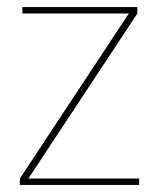

<svg xmlns="http://www.w3.org/2000/svg" viewBox="-20 -521 453 541"><path d="M36 0V-18L343 -483H43V-501H367V-483L60 -18H372V0Z"/></svg>

Font: DM Sans 18pt Thin
Style: Regular
Weight: 250
Designer: Colophon Foundry, Jonny Pinhorn
Foundry: Colophon Foundry
Version: Version 4.004;gftools[0.9.30]